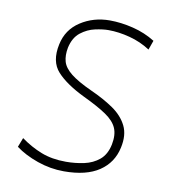

<svg xmlns="http://www.w3.org/2000/svg" viewBox="-64 -562 575 629"><g transform="rotate(10 223.0 -247.5)"><path d="M189 9Q144 9 100.5 -6.2Q57 -21.5 27 -44L39 -75Q72 -51 107.8 -37Q143.5 -23 190 -23Q221 -23 250.2 -29.2Q279.5 -35.5 300.8 -53.2Q322 -71 329 -105Q335.5 -137.5 326 -159.8Q316.5 -182 288.5 -201Q260.5 -220 212 -243Q150 -273 119.8 -306.2Q89.5 -339.5 102 -398Q112.5 -448.5 155.2 -476.2Q198 -504 252 -504Q289.5 -504 330 -494Q370.5 -484 404 -463L393 -432Q361.5 -452.5 324.5 -462.2Q287.5 -472 253 -472Q234.5 -472 209 -466.5Q183.5 -461 161.5 -443.8Q139.5 -426.5 132 -392Q127 -365.5 132.8 -345.5Q138.5 -325.5 161.8 -307Q185 -288.5 232 -267Q274.5 -248 307 -225.8Q339.5 -203.5 354.5 -173.2Q369.5 -143 360 -100Q349 -48.5 306.2 -19.8Q263.5 9 189 9Z"/></g></svg>

Font: Commissioner Thin
Style: Italic
Weight: 100
Italic angle: -12°
Designer: Kostas Bartsokas
Foundry: Kostas Bartsokas
Version: Version 1.000; ttfautohint (v1.8.3)